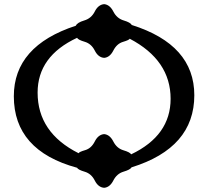

<svg xmlns="http://www.w3.org/2000/svg" viewBox="-20 -809 988 922"><path d="M480 92.8Q451.7 90.8 435.1 57.9Q418.5 24.9 386.7 15.6Q355 6.3 350.1 -3.4Q46.4 -85.9 46.4 -346.7Q46.4 -588.4 344.2 -685.5Q350.6 -700.7 384.5 -710.7Q418.5 -720.7 435.1 -753.7Q451.7 -786.6 480 -789.1Q507.3 -786.6 524.2 -753.7Q541 -720.7 573.7 -710.9Q606.4 -701.2 612.8 -689Q913.1 -594.2 913.1 -351.6Q913.1 -99.1 611.8 -5.4Q605.5 5.9 573.2 15.4Q541 24.9 524.2 57.9Q507.3 90.8 480 92.8ZM609.9 -67.9Q799.3 -158.2 799.3 -334.5Q799.3 -520 603 -623Q600.1 -616.7 570.6 -607.9Q541 -599.1 524.2 -566.2Q507.3 -533.2 480 -531.2Q451.7 -533.2 435.1 -566.2Q418.5 -599.1 386.7 -608.4Q355 -617.7 350.1 -627.4Q160.6 -539.1 160.6 -364.3Q160.6 -171.9 357.4 -73.2Q359.9 -79.6 389.2 -88.1Q418.5 -96.7 435.1 -129.6Q451.7 -162.6 480 -165Q507.3 -162.6 524.2 -129.6Q541 -96.7 572.5 -87.4Q604 -78.1 609.9 -67.9Z"/></svg>

Font: Kelvinch
Style: Bold
Weight: 700
Designer: Paul James Miller
Foundry: High-Logic / Made with FontCreator
Version: Version 3.501;March 28, 2021;FontCreator 13.0.0.2683 64-bit